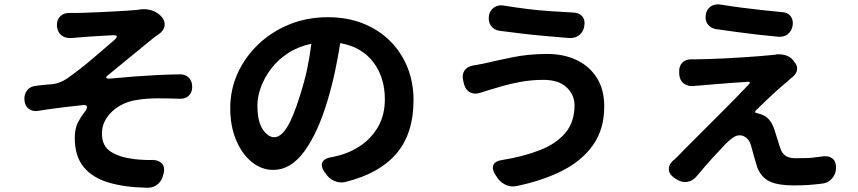

<svg xmlns="http://www.w3.org/2000/svg" viewBox="-20 -823 4040 904"><path d="M248 -701Q247 -730 264 -746.5Q281 -763 309 -762Q314 -762 314.5 -762Q315 -762 319 -762Q323 -762 340 -762Q353 -762 380.5 -763Q408 -764 443.5 -765.5Q479 -767 515.5 -769Q552 -771 583 -773Q614 -775 632 -777Q638 -779 643 -779Q670 -782 696 -773.5Q722 -765 741 -744Q758 -723 755 -701.5Q752 -680 730 -664Q726 -661 716.5 -654.5Q707 -648 701 -643Q648 -600 593 -554.5Q538 -509 491 -471Q478 -462 480.5 -457Q483 -452 498 -453Q562 -459 615 -463Q668 -467 718.5 -469.5Q769 -472 826 -473Q852 -474 868.5 -457.5Q885 -441 885 -414Q885 -388 869 -372.5Q853 -357 827 -358Q769 -360 721.5 -360Q674 -360 628 -353Q582 -347 544 -325Q506 -303 483 -269Q460 -235 460 -194Q460 -135 502 -108.5Q544 -82 611 -74Q634 -71 662.5 -70Q691 -69 699 -70Q728 -69 742.5 -53Q757 -37 751 -9L749 -2Q744 26 723 44Q702 62 673 61Q565 59 488.5 35.5Q412 12 372 -39Q332 -90 332 -173Q332 -219 348 -248.5Q364 -278 384 -303Q392 -316 388.5 -323Q385 -330 369 -328Q328 -324 296.5 -320Q265 -316 233.5 -312Q202 -308 160 -301Q134 -297 115.5 -310.5Q97 -324 95 -352Q93 -379 107.5 -397.5Q122 -416 149 -419Q166 -421 189.5 -423.5Q213 -426 229 -427Q245 -429 263 -436Q281 -443 294 -452Q359 -498 414.5 -545.5Q470 -593 520 -636Q544 -659 511 -657Q486 -656 454 -654Q422 -652 392 -650Q362 -648 341 -646Q331 -645 325 -644.5Q319 -644 315 -644Q287 -642 268.5 -657.5Q250 -673 248 -701Z M1446 -617Q1384 -604 1336.5 -573Q1289 -542 1257 -500Q1225 -458 1208.5 -413Q1192 -368 1192 -327Q1192 -251 1217 -214Q1242 -177 1271 -177Q1303 -177 1332.5 -225.5Q1362 -274 1393 -375Q1415 -444 1426.5 -499.5Q1438 -555 1446 -617ZM1582 -620Q1572 -557 1558 -490Q1544 -423 1522 -349Q1477 -198 1413 -110.5Q1349 -23 1267 -23Q1211 -23 1165 -60.5Q1119 -98 1091.5 -164Q1064 -230 1064 -314Q1064 -401 1099 -478Q1134 -555 1196.5 -614.5Q1259 -674 1342.5 -708Q1426 -742 1523 -742Q1616 -742 1690.5 -712Q1765 -682 1818 -628.5Q1871 -575 1899 -504.5Q1927 -434 1927 -352Q1927 -194 1846.5 -100Q1766 -6 1609 33Q1581 41 1554 29Q1527 17 1512 -8L1505 -17Q1490 -42 1498 -59Q1506 -76 1535 -82Q1540 -83 1541 -83Q1542 -83 1546 -84Q1550 -85 1564 -88Q1628 -103 1679.5 -138.5Q1731 -174 1761.5 -228.5Q1792 -283 1792 -356Q1792 -459 1737.5 -530.5Q1683 -602 1582 -620Z M2685 -327Q2685 -377 2647.5 -412Q2610 -447 2539 -447Q2484 -447 2434 -438Q2384 -429 2344.5 -417.5Q2305 -406 2279 -398Q2267 -394 2257.5 -391Q2248 -388 2244 -387Q2216 -377 2194.5 -387.5Q2173 -398 2165 -426L2161 -443Q2154 -472 2167 -491Q2180 -510 2209 -515Q2215 -516 2229.5 -518.5Q2244 -521 2254 -523Q2309 -536 2388.5 -552.5Q2468 -569 2556 -569Q2635 -569 2695.5 -540Q2756 -511 2790.5 -456Q2825 -401 2825 -322Q2825 -215 2772.5 -140.5Q2720 -66 2627 -19Q2534 28 2412 53Q2384 59 2357.5 45.5Q2331 32 2317 7L2309 -5Q2295 -31 2304 -48Q2313 -65 2341 -69Q2446 -86 2523 -116.5Q2600 -147 2642.5 -198Q2685 -249 2685 -327ZM2282 -748Q2286 -774 2305.5 -787.5Q2325 -801 2351 -797Q2412 -787 2465 -780.5Q2518 -774 2570 -770.5Q2622 -767 2679 -764Q2707 -763 2721.5 -746Q2736 -729 2731 -700Q2727 -673 2707 -657.5Q2687 -642 2659 -644Q2599 -649 2547.5 -653.5Q2496 -658 2444 -664Q2392 -670 2332 -678Q2306 -682 2292 -701Q2278 -720 2282 -748Z M3303 -754Q3307 -779 3325.5 -792Q3344 -805 3369 -802Q3425 -793 3471.5 -787Q3518 -781 3563.5 -776Q3609 -771 3661 -766Q3688 -765 3702 -747.5Q3716 -730 3712 -703Q3708 -677 3689.5 -662.5Q3671 -648 3645 -650Q3592 -655 3547 -660Q3502 -665 3455 -671.5Q3408 -678 3350 -686Q3325 -691 3312 -709Q3299 -727 3303 -754ZM3718 -534Q3735 -516 3733 -496Q3731 -476 3711 -460Q3708 -458 3701.5 -452.5Q3695 -447 3690 -442Q3667 -423 3638.5 -397.5Q3610 -372 3584 -347Q3558 -322 3540 -304Q3528 -293 3545 -290Q3550 -289 3553.5 -288Q3557 -287 3565 -284Q3606 -271 3625 -216Q3632 -196 3639.5 -170.5Q3647 -145 3654 -125Q3668 -78 3724 -78Q3763 -78 3784.5 -79Q3806 -80 3821.5 -82.5Q3837 -85 3856 -87Q3885 -90 3901.5 -75Q3918 -60 3916 -29Q3915 -1 3895.5 19.5Q3876 40 3847 42Q3814 46 3784.5 48Q3755 50 3716 50Q3645 50 3604.5 31.5Q3564 13 3545 -36Q3538 -59 3529.5 -89Q3521 -119 3516 -138Q3508 -164 3493 -175Q3478 -186 3463 -186Q3447 -186 3431 -175Q3415 -164 3397 -146Q3372 -120 3335.5 -80Q3299 -40 3260 7Q3241 30 3215 33.5Q3189 37 3165 21L3154 14Q3130 -3 3129 -25.5Q3128 -48 3149 -67Q3152 -70 3152 -69.5Q3152 -69 3155 -71.5Q3158 -74 3170 -86Q3185 -102 3215 -132Q3245 -162 3283 -200Q3321 -238 3362 -279Q3403 -320 3441 -358.5Q3479 -397 3507 -427Q3516 -438 3502 -438Q3467 -436 3423.5 -432.5Q3380 -429 3339.5 -426Q3299 -423 3270 -420Q3257 -419 3254 -419Q3251 -419 3248 -418Q3220 -415 3200 -429.5Q3180 -444 3178 -474V-482Q3176 -511 3192 -527.5Q3208 -544 3237 -544Q3242 -544 3241.5 -543.5Q3241 -543 3245.5 -543.5Q3250 -544 3268 -544Q3282 -544 3314.5 -545Q3347 -546 3389.5 -548Q3432 -550 3477 -553Q3522 -556 3561 -559Q3600 -562 3625 -565Q3633 -565 3635 -567Q3656 -569 3677.5 -563Q3699 -557 3713 -541Z"/></svg>

Font: Chiron GoRound TC
Style: Bold
Weight: 700
Designer: Ryoko NISHIZUKA 西塚涼子 (kana, bopomofo & ideographs); Paul D. Hunt (Latin, Greek & Cyrillic); Sandoll Communications 산돌커뮤니
Foundry: Adobe
Version: Version 1.000;hotconv 1.1.1;makeotfexe 2.6.0